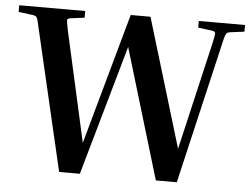

<svg xmlns="http://www.w3.org/2000/svg" viewBox="-54 -742 1047 803"><g transform="rotate(5 469.0 -340.0)"><path d="M628 0 464 -546 309 0H222L83 -596Q78 -619 75 -628.5Q72 -638 66.5 -641Q61 -644 50 -645L-5 -652V-680H272V-652L217 -645Q201 -643 200 -637Q199 -631 206 -596L310 -130L463 -680H546L709 -140L815 -596Q823 -631 821 -637Q819 -643 804 -645L749 -652V-680H943V-652L888 -645Q877 -644 872 -641Q867 -638 863.5 -628.5Q860 -619 855 -596L716 0Z"/></g></svg>

Font: Inria Serif
Style: Bold
Weight: 700
Designer: Black Foundry Team
Foundry: Black Foundry
Version: Version 1.000; ttfautohint (v1.8.3)